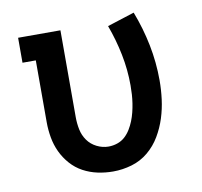

<svg xmlns="http://www.w3.org/2000/svg" viewBox="-67 -618 734 697"><g transform="rotate(-10 300.0 -269.5)"><path d="M296 8Q267 8 239 2Q211 -4 186 -17.5Q161 -31 142 -52.5Q123 -74 111 -99.5Q99 -125 94 -153.5Q89 -182 89 -210V-438H40V-530H196V-210Q196 -187 200.5 -164.5Q205 -142 218 -123.5Q231 -105 252 -94.5Q273 -84 295 -84Q312 -84 328 -89.5Q344 -95 356 -106Q368 -117 376.5 -131Q385 -145 391 -160Q397 -175 401 -191Q405 -207 407.5 -223.5Q410 -240 411 -256Q412 -272 412 -289Q412 -347 400.5 -404Q389 -461 369 -515L469 -547Q493 -485 506 -420Q519 -355 519 -289Q519 -254 514.5 -219Q510 -184 499.5 -151Q489 -118 471 -87.5Q453 -57 426 -34.5Q399 -12 365 -2Q331 8 296 8Z"/></g></svg>

Font: Iosevka Curly Slab SmBdEx
Style: Regular
Weight: 600
Width: 7
Monospace: yes
Designer: Belleve Invis
Foundry: Belleve Invis
Version: Version 11.1.0; ttfautohint (v1.8.3)